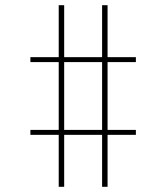

<svg xmlns="http://www.w3.org/2000/svg" viewBox="-20 -737 640 739"><path d="M206 -18V-218H97V-237H206V-498H97V-517H206V-717H227V-517H373V-717H394V-517H503V-498H394V-237H503V-218H394V-18H373V-218H227V-18ZM373 -237V-498H227V-237Z"/></svg>

Font: Iosevka Etoile Thin
Style: Regular
Weight: 100
Designer: Belleve Invis
Foundry: Belleve Invis
Version: Version 22.1.2; ttfautohint (v1.8.4)